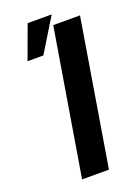

<svg xmlns="http://www.w3.org/2000/svg" viewBox="-148 -840 650 902"><g transform="rotate(-20 177.0 -388.5)"><path d="M354.5 -727.5 234.4 0H100.1L220.7 -727.5ZM49.3 -609.4 110.8 -777.3H231L128.4 -609.4Z"/></g></svg>

Font: Inter Display Semi Bold
Style: Italic
Weight: 600
Italic angle: -9.39999°
Designer: Rasmus Andersson
Foundry: rsms
Version: Version 4.000;git-4fc901f